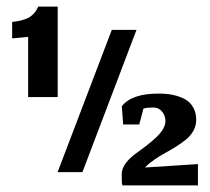

<svg xmlns="http://www.w3.org/2000/svg" viewBox="-20 -520 635 580"><path d="M578 40V-24.3L418 -14Q429 -25.7 446.3 -37.7Q463.7 -49.7 480 -58.5Q496.3 -67.3 513.7 -78.3Q531 -89.3 543.7 -100Q556.3 -110.7 564.5 -125.5Q572.7 -140.3 572.7 -157.7Q572.7 -179.7 563.5 -195.8Q554.3 -212 538 -220.7Q521.7 -229.3 502.3 -233.3Q483 -237.3 459.3 -237.3Q377.3 -237.3 348 -199L352 -144H400.7L413.3 -192Q425.3 -195.3 442.7 -195.3Q460 -195.3 469.8 -182.7Q479.7 -170 479.7 -155Q479.7 -135.3 461.3 -114.8Q443 -94.3 399.7 -63Q347.7 -27.7 347.7 5.7Q347.7 34.7 349 37.3L350.3 40ZM154 0H229L392.3 -429.7H317.7ZM65 -226.7H154.3V-500H95.3Q91.3 -489.7 84.8 -482Q78.3 -474.3 71.5 -469.7Q64.7 -465 54.8 -461.7Q45 -458.3 36.7 -456.7Q28.3 -455 16.7 -453.7V-404L65 -408.7Z"/></svg>

Font: Jomhuria
Style: Regular
Weight: 400
Designer: Arabic design by Kourosh Beigpour, Latin design by Eben Sorkin, engineering by Lasse Fister and Khaled Hosney
Version: Version 1.0010